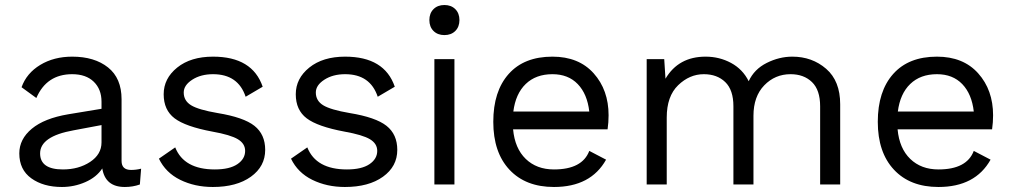

<svg xmlns="http://www.w3.org/2000/svg" viewBox="-20 -736 4041 766"><path d="M503 -58Q523 -58 543 -63L538 0Q510 10 478 10Q400 10 388 -64Q365 -29 320.5 -9.5Q276 10 227 10Q153 10 105 -24.5Q57 -59 57 -124Q57 -181 107 -222.5Q157 -264 252 -280L385 -302V-330Q385 -380 354 -410Q323 -440 268 -440Q166 -440 125 -345L66 -388Q86 -444 140.5 -477Q195 -510 268 -510Q357 -510 411 -467Q465 -424 465 -340V-94Q465 -58 503 -58ZM231 -60Q294 -60 339.5 -90Q385 -120 385 -168V-237L273 -216Q140 -192 140 -124Q140 -60 231 -60Z M829 10Q757 10 699 -18.5Q641 -47 614 -103L679 -148Q714 -60 837 -60Q896 -60 927 -81Q958 -102 958 -134Q958 -163 929 -180.5Q900 -198 827 -211Q720 -231 676.5 -264Q633 -297 633 -360Q633 -423 687 -466.5Q741 -510 830 -510Q987 -510 1028 -390L960 -350Q930 -440 830 -440Q781 -440 747 -418Q713 -396 713 -367Q713 -334 742.5 -316Q772 -298 848 -285Q952 -268 995 -234Q1038 -200 1038 -138Q1038 -72 981 -31Q924 10 829 10Z M1356 10Q1284 10 1226 -18.5Q1168 -47 1141 -103L1206 -148Q1241 -60 1364 -60Q1423 -60 1454 -81Q1485 -102 1485 -134Q1485 -163 1456 -180.5Q1427 -198 1354 -211Q1247 -231 1203.5 -264Q1160 -297 1160 -360Q1160 -423 1214 -466.5Q1268 -510 1357 -510Q1514 -510 1555 -390L1487 -350Q1457 -440 1357 -440Q1308 -440 1274 -418Q1240 -396 1240 -367Q1240 -334 1269.5 -316Q1299 -298 1375 -285Q1479 -268 1522 -234Q1565 -200 1565 -138Q1565 -72 1508 -31Q1451 10 1356 10Z M1796.5 -612.5Q1780 -596 1753 -596Q1726 -596 1709.5 -612.5Q1693 -629 1693 -656Q1693 -683 1709.5 -699.5Q1726 -716 1753 -716Q1780 -716 1796.5 -699.5Q1813 -683 1813 -656Q1813 -629 1796.5 -612.5ZM1793 -500V0H1713V-500Z M2408 -276Q2408 -248 2404 -220H2027Q2034 -144 2077.5 -102Q2121 -60 2190 -60Q2303 -60 2331 -134L2398 -99Q2337 10 2190 10Q2077 10 2012.5 -59Q1948 -128 1948 -250Q1948 -372 2009.5 -441Q2071 -510 2184 -510Q2289 -510 2348.5 -443.5Q2408 -377 2408 -276ZM2184 -440Q2118 -440 2077.5 -401Q2037 -362 2028 -291H2331Q2323 -361 2285 -400.5Q2247 -440 2184 -440Z M3141 -510Q3220 -510 3276 -461.5Q3332 -413 3332 -320V0H3252V-312Q3252 -377 3219.5 -408.5Q3187 -440 3134 -440Q3072 -440 3029 -395.5Q2986 -351 2986 -274V0H2906V-312Q2906 -377 2873.5 -408.5Q2841 -440 2788 -440Q2731 -440 2685.5 -396Q2640 -352 2640 -267V0H2560V-500H2630L2635 -422Q2687 -510 2795 -510Q2850 -510 2896.5 -485Q2943 -460 2967 -412Q2989 -460 3039 -485Q3089 -510 3141 -510Z M3942 -276Q3942 -248 3938 -220H3561Q3568 -144 3611.5 -102Q3655 -60 3724 -60Q3837 -60 3865 -134L3932 -99Q3871 10 3724 10Q3611 10 3546.5 -59Q3482 -128 3482 -250Q3482 -372 3543.5 -441Q3605 -510 3718 -510Q3823 -510 3882.5 -443.5Q3942 -377 3942 -276ZM3718 -440Q3652 -440 3611.5 -401Q3571 -362 3562 -291H3865Q3857 -361 3819 -400.5Q3781 -440 3718 -440Z"/></svg>

Font: Work Sans
Style: Regular
Weight: 400
Designer: Wei Huang
Foundry: Wei Huang
Version: Version 1.032;PS 001.032;hotconv 1.0.70;makeotf.lib2.5.58329